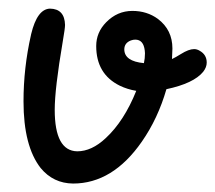

<svg xmlns="http://www.w3.org/2000/svg" viewBox="-20 -434 509 454"><path d="M98.1 -413.6Q132.8 -413.1 133.8 -375Q133.8 -367.2 128.4 -335.9Q109.4 -224.1 109.4 -174.3Q109.4 -77.1 162.6 -76.2Q196.8 -76.2 230 -107.4Q273.4 -147.5 302.2 -219.2Q281.2 -222.7 263.2 -231.4Q207.5 -258.8 207.5 -325.2Q207.5 -357.4 231 -381.3Q257.3 -408.2 293 -408.2Q327.6 -408.2 353.5 -389.2Q387.7 -363.3 387.7 -319.3Q387.7 -316.4 386.7 -294.4Q395 -298.3 407.7 -306.2Q426.3 -317.9 439 -317.9Q445.8 -317.9 452.1 -314Q468.8 -304.7 468.8 -286.1Q468.8 -274.9 460.4 -264.2Q438 -236.8 373.5 -223.1Q353.5 -153.8 315.4 -99.1Q246.6 0 152.8 0Q106 -0.5 76.2 -36.6Q35.6 -88.4 35.6 -194.3Q35.6 -273.4 53.2 -351.1Q53.2 -352.1 53.7 -353.5Q67.9 -412.6 98.1 -413.6ZM299.8 -340.3Q294.9 -340.3 289.6 -338.4Q273.9 -332.5 273.9 -316.9Q274.4 -289.1 320.3 -284.7Q322.8 -295.9 322.8 -308.1Q322.8 -311 322.3 -314.5Q319.3 -340.3 299.8 -340.3Z"/></svg>

Font: Vibur
Style: Medium
Weight: 400
Version: Version 1.004